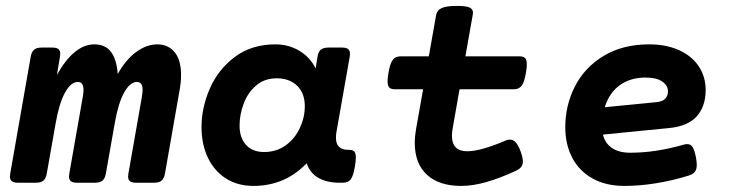

<svg xmlns="http://www.w3.org/2000/svg" viewBox="-20 -610 2438 641"><path d="M584.5 -359.4Q584.5 -335.4 579.6 -309.1L530.8 -30.8Q527.8 -14.2 519.5 -7.1Q511.2 0 494.6 0H434.1Q420.4 0 414.1 -4.9Q407.7 -9.8 407.7 -20.5Q407.7 -22.9 408.7 -30.8L453.6 -286.1Q456.1 -301.8 456.1 -310.1Q456.1 -336.4 437 -336.4Q414.1 -336.4 394.3 -300.8Q374.5 -265.1 362.8 -196.8L333.5 -30.8Q330.6 -14.2 322.3 -7.1Q314 0 297.4 0H236.8Q223.1 0 216.8 -4.9Q210.4 -9.8 210.4 -20.5Q210.4 -22.9 211.4 -30.8L256.3 -286.1Q258.8 -301.8 258.8 -310.1Q258.8 -336.4 239.7 -336.4Q216.8 -336.4 197 -300.8Q177.2 -265.1 165.5 -196.8L136.2 -30.8Q133.3 -14.2 125 -7.1Q116.7 0 100.1 0H39.6Q25.9 0 19.5 -4.9Q13.2 -9.8 13.2 -20.5Q13.2 -22.9 14.2 -30.8L82.5 -420.4Q85.4 -437 93.8 -444.1Q102.1 -451.2 118.7 -451.2H154.8Q168.5 -451.2 174.8 -446.3Q181.2 -441.4 181.2 -430.7Q181.2 -428.2 180.2 -420.4L169.9 -359.9Q227.5 -461.9 294.9 -461.9Q332 -461.9 350.8 -436.5Q369.6 -411.1 373 -362.8Q399.9 -411.1 434.8 -436.5Q469.7 -461.9 504.9 -461.9Q541.5 -461.9 563 -435.8Q584.5 -409.7 584.5 -359.4Z M1168 -84Q1168 -72.8 1165 -55.2Q1159.7 -22.5 1150.9 -11.2Q1142.1 0 1124.5 0H1112.8Q1071.8 0 1043.5 -15.9Q1015.1 -31.7 1003.9 -64.9Q931.2 10.7 826.2 10.7Q773.4 10.7 734.4 -14.2Q695.3 -39.1 674.1 -83.5Q652.8 -127.9 652.8 -185.5Q652.8 -251 680.7 -314.7Q708.5 -378.4 764.4 -420.2Q820.3 -461.9 899.4 -461.9Q943.8 -461.9 979.7 -440.2Q1015.6 -418.5 1033.7 -381.8L1040 -420.4Q1042.5 -437 1051 -444.1Q1059.6 -451.2 1076.2 -451.2H1122.1Q1135.7 -451.2 1142.1 -446.3Q1148.4 -441.4 1148.4 -430.7Q1148.4 -428.2 1147.5 -420.4L1103.5 -170.9Q1101.6 -160.6 1101.6 -150.4Q1101.6 -109.9 1141.6 -109.9H1144Q1156.7 -109.9 1162.4 -104.5Q1168 -99.1 1168 -84ZM997.6 -254.9Q997.6 -299.3 971.7 -324Q945.8 -348.6 904.3 -348.6Q862.8 -348.6 834.7 -324.2Q806.6 -299.8 793.2 -263.2Q779.8 -226.6 779.8 -190.9Q779.8 -149.9 801.5 -126.2Q823.2 -102.5 861.3 -102.5Q903.3 -102.5 934.1 -125Q964.8 -147.5 981.2 -182.9Q997.6 -218.3 997.6 -254.9Z M1491.2 -181.2Q1488.8 -167.5 1488.8 -156.7Q1488.8 -105 1540 -105Q1584.5 -105 1667.5 -140.6Q1674.8 -144 1682.1 -144Q1693.4 -144 1702.1 -134.3Q1710.9 -124.5 1718.8 -102.5Q1725.6 -83 1725.6 -71.3Q1725.6 -60.1 1720 -52.7Q1714.4 -45.4 1702.6 -40Q1650.4 -15.6 1604.7 -2.4Q1559.1 10.7 1519.5 10.7Q1445.8 10.7 1405.3 -26.6Q1364.7 -64 1364.7 -133.3Q1364.7 -154.8 1369.1 -179.7L1392.6 -312H1297.9Q1285.2 -312 1279.5 -317.9Q1273.9 -323.7 1273.9 -338.9Q1273.9 -350.1 1276.9 -366.7Q1282.2 -398.4 1291.3 -410.2Q1300.3 -421.9 1317.4 -421.9H1411.6L1436 -559.6Q1439 -576.2 1455.1 -583.3Q1471.2 -590.3 1505.9 -590.3Q1535.6 -590.3 1547.4 -585Q1559.1 -579.6 1559.1 -567.4Q1559.1 -565.4 1558.1 -559.6L1533.7 -421.9H1714.8Q1727.5 -421.9 1733.2 -415.8Q1738.8 -409.7 1738.8 -394.5Q1738.8 -383.8 1735.8 -366.7Q1730.5 -335 1721.4 -323.5Q1712.4 -312 1695.3 -312H1514.2Z M2274.4 -128.9Q2285.6 -128.9 2292 -119.4Q2298.3 -109.9 2303.2 -85.9Q2306.2 -70.8 2306.2 -59.6Q2306.2 -44.4 2299.8 -36.4Q2293.5 -28.3 2279.3 -23.9Q2226.6 -7.3 2171.1 1.7Q2115.7 10.7 2064.5 10.7Q2002.4 10.7 1957.8 -14.4Q1913.1 -39.6 1890.1 -84Q1867.2 -128.4 1867.2 -185.1Q1867.2 -258.3 1899.4 -321.5Q1931.6 -384.8 1995.1 -423.3Q2058.6 -461.9 2147.5 -461.9Q2204.1 -461.9 2246.8 -442.6Q2289.6 -423.3 2312.7 -388.7Q2335.9 -354 2335.9 -309.6Q2335.9 -255.9 2306.9 -222.4Q2277.8 -189 2214.8 -182.6L1992.7 -160.6Q2000.5 -130.9 2023.7 -115.5Q2046.9 -100.1 2084 -100.1Q2168.9 -100.1 2262.2 -127Q2268.1 -128.9 2274.4 -128.9ZM1999 -252 2171.9 -269Q2192.4 -271 2201.2 -280.8Q2210 -290.5 2210 -304.7Q2210 -324.7 2190.9 -337.9Q2171.9 -351.1 2134.8 -351.1Q2085.4 -351.1 2050 -326.2Q2014.6 -301.3 1999 -252Z"/></svg>

Font: Courier Prime Sans
Style: Bold Italic
Weight: 700
Italic angle: -10°
Designer: Alan Dague-Greene
Foundry: Quote-Unquote Apps
Version: Version 3.020